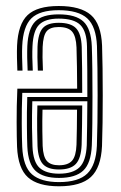

<svg xmlns="http://www.w3.org/2000/svg" viewBox="-20 -628 412 655"><path d="M180.2 -607.5Q255 -607.5 290.1 -576.9Q325.2 -546.2 328.2 -472.2Q329.2 -439.8 329.9 -395.6Q330.5 -351.5 330.5 -303.2Q330.5 -255 329.9 -209.6Q329.2 -164.2 328 -129.5Q324.5 -56 290.1 -24.2Q255.8 7.5 181.2 7.5Q109.5 7.5 75.5 -22.9Q41.5 -53.2 38.2 -126.8Q37 -156.8 36.8 -210.6Q36.5 -264.5 39.2 -325.5H243.2Q243 -404.2 241 -466Q239.5 -504 226.2 -519.9Q213 -535.8 180.2 -535.8Q151 -535.8 139.1 -521.2Q127.2 -506.8 125.5 -468Q124.2 -437.2 126.5 -387.2H109Q106.8 -437.5 108 -468.8Q110 -514.5 126.1 -532.4Q142.2 -550.2 180.2 -550.2Q221.8 -550.2 239.5 -531.6Q257.2 -513 258.8 -467.8Q259.8 -438.8 260.1 -394.5Q260.5 -350.2 260.5 -311.2H56Q54 -256.2 54.2 -206.4Q54.5 -156.5 55.8 -127.2Q58.8 -59.8 89.2 -33.2Q119.8 -6.8 181.2 -6.8Q248 -6.8 277.8 -35.9Q307.5 -65 310.5 -130.5Q311.8 -166 312.4 -211.1Q313 -256.2 313 -303.9Q313 -351.5 312.4 -395Q311.8 -438.5 310.8 -470.8Q308 -537.5 277.6 -565.4Q247.2 -593.2 180.2 -593.2Q115.5 -593.2 87.1 -565.5Q58.8 -537.8 55.8 -471.2Q55 -454.8 55.4 -432.4Q55.8 -410 56.8 -387.2H39.2Q38.2 -407.8 37.9 -430.6Q37.5 -453.5 38.2 -472Q41.5 -545.5 74.1 -576.5Q106.8 -607.5 180.2 -607.5ZM180.2 -579Q238.5 -579 264.6 -554.5Q290.8 -530 293.2 -470Q294.5 -436.2 295 -391.5Q295.5 -346.8 295.5 -299Q295.5 -251.2 295 -207.5Q294.5 -163.8 293.2 -131.8Q290.5 -71 264 -46Q237.5 -21 181.2 -21Q128.2 -21 102.1 -44.4Q76 -67.8 73.2 -127.8Q72.2 -151.8 71.8 -196.9Q71.2 -242 73 -297H278Q278 -347 277.8 -385.9Q277.5 -424.8 276.8 -468.8Q276 -520.5 254.4 -542.5Q232.8 -564.5 180.2 -564.5Q134.8 -564.5 114 -544.2Q93.2 -524 90.8 -470.2Q89.2 -437 91.8 -387.2H74.2Q73 -410 72.8 -431.6Q72.5 -453.2 73.2 -470.8Q76 -530.2 100.1 -554.6Q124.2 -579 180.2 -579ZM278 -282.5H90.2Q88.8 -234.5 89.2 -192.6Q89.8 -150.8 90.8 -128.2Q93 -75.2 115.1 -55.4Q137.2 -35.5 181.2 -35.5Q228.8 -35.5 251.1 -57.1Q273.5 -78.8 276 -132.8Q276.8 -156.2 277.2 -197.9Q277.8 -239.5 278 -282.5ZM260.5 -268.2Q260.2 -238.2 259.9 -202.4Q259.5 -166.5 258.5 -133.8Q256.5 -87.5 238.6 -68.6Q220.8 -49.8 181.2 -49.8Q143.2 -49.8 126.6 -67.9Q110 -86 108 -129.8Q107.2 -147.2 106.8 -184.6Q106.2 -222 107.5 -268.2ZM242.8 -253.8H125Q124 -214 124.5 -179.6Q125 -145.2 125.5 -130.2Q127.2 -93.2 140 -78.8Q152.8 -64.2 181.2 -64.2Q212.2 -64.2 225.9 -79.9Q239.5 -95.5 241 -134.5Q241.8 -160.5 242.2 -189.8Q242.8 -219 242.8 -253.8Z"/></svg>

Font: Big Shoulders Inline Display SemiBold
Style: Regular
Weight: 600
Designer: Patric King
Foundry: XO Type Co
Version: Version 1.000